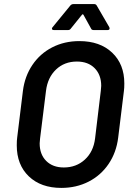

<svg xmlns="http://www.w3.org/2000/svg" viewBox="-20 -909 643 939"><path d="M62 -198Q62 -223 64 -236L92 -464Q101 -536 138.5 -591.5Q176 -647 235.5 -677.5Q295 -708 368 -708Q469 -708 528.5 -651.5Q588 -595 588 -501Q588 -477 586 -464L558 -236Q549 -163 511 -107Q473 -51 413 -20.5Q353 10 280 10Q180 10 121 -46.5Q62 -103 62 -198ZM445 -232 473 -465Q475 -481 475 -489Q475 -543 443 -575.5Q411 -608 356 -608Q295 -608 254 -569Q213 -530 205 -465L176 -232Q174 -216 174 -208Q174 -154 206 -122Q238 -90 292 -90Q353 -90 395 -128.5Q437 -167 445 -232ZM234 -769Q234 -773 238 -777L324 -882Q330 -889 339 -889H441Q449 -889 453 -882L514 -777Q516 -773 516 -770Q516 -762 506 -762H438Q428 -762 425 -770L388 -837Q386 -839 384 -839Q382 -839 381 -837L327 -770Q322 -762 313 -762H244Q234 -762 234 -769Z"/></svg>

Font: Barlow SemiBold
Style: Italic
Weight: 600
Italic angle: -7°
Designer: Jeremy Tribby
Foundry: Tribby Type
Version: Version 1.408